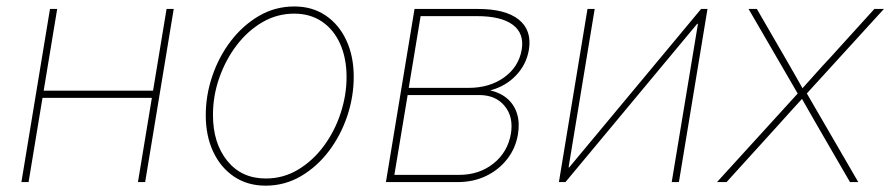

<svg xmlns="http://www.w3.org/2000/svg" viewBox="-20 -569 2782 600"><path d="M469.2 -285.6 465.3 -263.2H105L108.9 -285.6ZM158.7 -541 69.3 0H46.9L136.2 -541ZM522.9 -541 433.6 0H411.1L500.5 -541Z M810.1 11.2Q753.4 11.2 711.4 -17.1Q669.4 -45.4 646.2 -95Q623 -144.5 623 -209Q623 -271.5 643.6 -331.8Q664.1 -392.1 701.4 -440.9Q738.8 -489.7 789.3 -519.3Q839.8 -548.8 899.9 -548.8Q956.1 -548.8 997.8 -520.5Q1039.6 -492.2 1062.5 -442.6Q1085.4 -393.1 1085.4 -329.1Q1085.4 -267.1 1065.2 -206.5Q1044.9 -146 1007.8 -96.9Q970.7 -47.9 920.2 -18.3Q869.6 11.2 810.1 11.2ZM810.5 -11.2Q865.7 -11.2 911.9 -39.1Q958 -66.9 991.9 -112.8Q1025.9 -158.7 1044.4 -215.1Q1063 -271.5 1063 -328.1Q1063 -386.7 1043.2 -431.4Q1023.4 -476.1 986.6 -501.2Q949.7 -526.4 899.4 -526.4Q846.2 -526.4 800.3 -499.8Q754.4 -473.1 719.7 -427.7Q685.1 -382.3 665.3 -325.9Q645.5 -269.5 645.5 -210Q645.5 -121.6 690.2 -66.4Q734.9 -11.2 810.5 -11.2Z M1186 0 1275.4 -541H1474.6Q1559.6 -541 1601.1 -507.8Q1642.6 -474.6 1632.8 -413.6Q1625 -367.2 1592.5 -333.3Q1560.1 -299.3 1512.2 -286.6Q1544.9 -278.8 1566.2 -260Q1587.4 -241.2 1595.9 -213.1Q1604.5 -185.1 1598.6 -149.4Q1591.3 -105.5 1564.9 -71.8Q1538.6 -38.1 1498.8 -19Q1459 0 1410.6 0ZM1212.4 -22.5H1414.6Q1477.5 -22.5 1522.2 -58.1Q1566.9 -93.8 1576.7 -151.9Q1585 -204.1 1556.9 -238Q1528.8 -272 1477.5 -272H1253.9ZM1257.3 -294.4H1444.3Q1509.8 -294.4 1555.4 -327.1Q1601.1 -359.9 1610.4 -414.1Q1618.7 -464.8 1582.3 -491.7Q1545.9 -518.6 1471.2 -518.6H1294.4Z M2101.6 0H2079.1L2161.1 -494.6H2158.7L1747.1 0H1726.6L1815.9 -541H1838.4L1756.8 -45.9H1758.8L2170.9 -541H2190.9Z M2220.7 0 2480.5 -285.2 2477.5 -268.6 2319.3 -541H2345.2L2433.1 -389.2Q2448.2 -363.8 2462.6 -337.9Q2477.1 -312 2492.2 -285.6H2481Q2504.9 -312 2527.8 -337.9Q2550.8 -363.8 2574.7 -389.2L2712.4 -541H2742.2L2493.7 -268.6L2496.6 -285.2L2662.1 0H2636.2L2535.2 -174.3Q2521 -198.2 2508.3 -221.2Q2495.6 -244.1 2481.9 -267.6H2493.2Q2471.7 -244.1 2450.9 -221.2Q2430.2 -198.2 2408.7 -174.3L2250.5 0Z"/></svg>

Font: Inter 17pt Thin
Style: Italic
Weight: 250
Italic angle: -9.3988°
Version: Version 4.001;git-66647c0bb